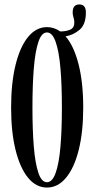

<svg xmlns="http://www.w3.org/2000/svg" viewBox="-20 -833 422 864"><path d="M191.5 11Q142.5 11 106.2 -33.2Q70 -77.5 50 -158.2Q30 -239 30 -349Q30 -459.5 50 -540.8Q70 -622 106.2 -666.5Q142.5 -711 191.5 -711Q223.5 -711 251 -691.5Q277.5 -691.5 296 -699.5Q314.5 -707.5 314.5 -732.5Q314.5 -742.5 310.8 -754.2Q307 -766 307 -777Q307 -813 337 -813Q366.5 -813 366.5 -777Q366.5 -722.5 337.5 -698.5Q308.5 -674.5 275 -669.5Q312.5 -626.5 333.5 -544Q354.5 -461.5 354.5 -349Q354.5 -239 334.2 -158.2Q314 -77.5 277.2 -33.2Q240.5 11 191.5 11ZM191.5 -13Q215.5 -13 230.5 -55Q245.5 -97 252 -172.5Q258.5 -248 258.5 -349Q258.5 -450 252 -526Q245.5 -602 230.5 -644.5Q215.5 -687 191.5 -687Q167 -687 152.8 -644.5Q138.5 -602 132.2 -526Q126 -450 126 -349Q126 -248 132.2 -172.5Q138.5 -97 152.8 -55Q167 -13 191.5 -13Z"/></svg>

Font: Imbue 50pt Medium
Style: Regular
Weight: 500
Designer: Tyler Finck
Foundry: Etcetera Type Company
Version: Version 1.102; ttfautohint (v1.8.3)